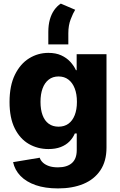

<svg xmlns="http://www.w3.org/2000/svg" viewBox="-20 -846 674 1081"><path d="M306.6 214.8Q233.9 214.8 180.7 196.3Q127.4 177.7 95.2 144.3Q63 110.8 53.7 66.9L203.6 42Q208.5 57.1 221.4 69.3Q234.4 81.5 255.4 88.9Q276.4 96.2 306.2 96.2Q356.9 96.2 384.5 72.3Q412.1 48.3 412.1 -1V-94.7H401.4Q390.6 -69.3 370.8 -49.3Q351.1 -29.3 321.8 -18.1Q292.5 -6.8 252.9 -6.8Q191.9 -6.8 142.1 -35.6Q92.3 -64.5 63 -123.3Q33.7 -182.1 33.7 -271.5Q33.7 -363.8 64 -425.3Q94.2 -486.8 144 -517.6Q193.8 -548.3 252.4 -548.3Q294.4 -548.3 324.7 -534.4Q355 -520.5 375.5 -498.3Q396 -476.1 407.7 -450.7H411.6V-541H579.6V-14.6Q579.6 61.5 545.2 112.8Q510.7 164.1 449.5 189.5Q388.2 214.8 306.6 214.8ZM309.6 -132.8Q342.3 -132.8 365.2 -149.4Q388.2 -166 400.6 -197.5Q413.1 -229 413.1 -272.5Q413.1 -316.4 400.6 -348.4Q388.2 -380.4 365.2 -397.9Q342.3 -415.5 309.6 -415.5Q276.9 -415.5 254.2 -397.7Q231.4 -379.9 219.7 -347.9Q208 -315.9 208 -272.5Q208 -229 219.7 -197.5Q231.4 -166 254.2 -149.4Q276.9 -132.8 309.6 -132.8ZM252 -596.2V-665.5Q252 -705.1 260.7 -736.1Q269.5 -767.1 285.4 -789.6Q301.3 -812 322.3 -825.7L403.3 -791Q391.6 -772.5 378.2 -738Q364.7 -703.6 364.7 -659.2V-596.2Z"/></svg>

Font: Inter 17pt ExtraBold
Style: Regular
Weight: 800
Version: Version 4.001;git-66647c0bb